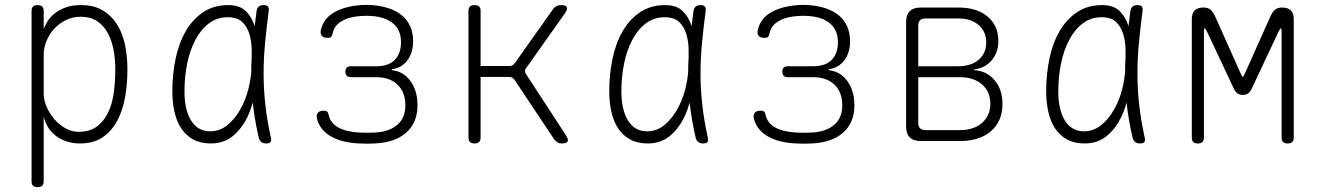

<svg xmlns="http://www.w3.org/2000/svg" viewBox="-20 -581 5440 791"><path d="M135 -560Q148 -560 154 -554Q160 -548 160 -535V-462Q166 -477 176.5 -494Q187 -511 205 -525.5Q223 -540 249.5 -550Q276 -560 313 -560Q369 -560 405.5 -537Q442 -514 464.5 -476.5Q487 -439 496 -391.5Q505 -344 505 -295Q505 -239 496 -184.5Q487 -130 464.5 -86.5Q442 -43 404.5 -16.5Q367 10 310 10Q255 10 214 -18.5Q173 -47 160 -101V165Q160 178 154 184Q148 190 135 190Q122 190 116 184Q110 178 110 165V-535Q110 -548 116 -554Q122 -560 135 -560ZM312 -512Q279 -512 251 -498Q223 -484 203 -462Q183 -440 171.5 -412Q160 -384 160 -356V-195Q160 -169 172 -141Q184 -113 204 -90Q224 -67 249.5 -52.5Q275 -38 303 -38Q350 -38 379.5 -60Q409 -82 426 -118.5Q443 -155 449 -201Q455 -247 455 -295Q455 -336 448 -374.5Q441 -413 424.5 -444Q408 -475 380.5 -493.5Q353 -512 312 -512Z M848 10Q806 10 776 -6.5Q746 -23 727 -51.5Q708 -80 699 -119.5Q690 -159 690 -205Q690 -275 703.5 -339.5Q717 -404 745.5 -453Q774 -502 817.5 -531Q861 -560 920 -560Q967 -560 992 -536Q1017 -512 1029 -474V-472Q1033 -503 1037 -535Q1039 -548 1046 -554Q1053 -560 1066 -560Q1079 -560 1084 -554Q1089 -548 1087 -535Q1078 -466 1072 -403Q1066 -340 1066 -278Q1066 -216 1073 -151.5Q1080 -87 1096 -14Q1099 -2 1094.5 4Q1090 10 1077 10Q1064 10 1056.5 4Q1049 -2 1046 -14Q1029 -87 1022 -152Q1022 -155 1021 -158Q1012 -125 998 -96Q975 -50 938.5 -20Q902 10 848 10ZM846 -40Q885 -40 916 -65Q947 -90 969 -128.5Q991 -167 1003 -213Q1012 -249 1015 -282Q1015 -313 1017 -345V-371Q1017 -408 1008 -439Q999 -470 978.5 -490Q958 -510 918 -510Q874 -510 840.5 -484.5Q807 -459 784.5 -416Q762 -373 751 -318.5Q740 -264 740 -205Q740 -128 767.5 -84Q795 -40 846 -40Z M1302 -458Q1313 -505 1356.5 -530Q1400 -555 1466 -560Q1477 -561 1489 -561Q1501 -561 1512 -560Q1551 -557 1582.5 -546.5Q1614 -536 1636 -517.5Q1658 -499 1670 -472.5Q1682 -446 1682 -411Q1682 -363 1657.5 -331.5Q1633 -300 1594 -296V-292Q1642 -287 1671 -247Q1700 -207 1700 -147Q1700 -111 1688 -82.5Q1676 -54 1653 -34Q1630 -14 1598 -3Q1566 8 1525 10Q1509 11 1492.5 11Q1476 11 1460 10Q1389 7 1343.5 -19Q1298 -45 1286 -92Q1284 -100 1285 -106Q1286 -112 1289.5 -116.5Q1293 -121 1299.5 -123Q1306 -125 1315 -125Q1319 -125 1322.5 -124Q1326 -123 1328 -121Q1330 -119 1331.5 -116Q1333 -113 1334 -108Q1341 -74 1373.5 -56Q1406 -38 1460 -35Q1476 -34 1492.5 -34Q1509 -34 1525 -35Q1583 -38 1616.5 -66.5Q1650 -95 1650 -147Q1650 -201 1618 -232Q1586 -263 1530 -263H1425Q1414 -263 1408.5 -269Q1403 -275 1403 -286Q1403 -297 1408.5 -302.5Q1414 -308 1425 -308H1530Q1581 -308 1606.5 -334.5Q1632 -361 1632 -407Q1632 -457 1600 -484Q1568 -511 1512 -515Q1501 -516 1489 -516Q1477 -516 1466 -515Q1418 -512 1387 -493.5Q1356 -475 1350 -442Q1349 -438 1347.5 -434.5Q1346 -431 1344 -429Q1342 -427 1338.5 -426Q1335 -425 1331 -425Q1322 -425 1315.5 -427Q1309 -429 1305.5 -433.5Q1302 -438 1301 -444Q1300 -450 1302 -458Z M1935 10Q1922 10 1916 4Q1910 -2 1910 -15V-535Q1910 -548 1916 -554Q1922 -560 1935 -560Q1948 -560 1954 -554Q1960 -548 1960 -535V-309H2077Q2085 -309 2091 -312Q2097 -315 2101 -321L2259 -544Q2265 -552 2273 -556Q2281 -560 2291 -560Q2311 -560 2315 -552Q2319 -544 2308 -527L2148 -301Q2143 -295 2143 -288.5Q2143 -282 2147 -276L2312 -23Q2323 -6 2318.5 2Q2314 10 2294 10Q2284 10 2276.5 5.5Q2269 1 2263 -7L2100 -252Q2095 -258 2090 -261Q2085 -264 2077 -264H1960V-15Q1960 -2 1954 4Q1948 10 1935 10Z M2648 10Q2606 10 2576 -6.5Q2546 -23 2527 -51.5Q2508 -80 2499 -119.5Q2490 -159 2490 -205Q2490 -275 2503.5 -339.5Q2517 -404 2545.5 -453Q2574 -502 2617.5 -531Q2661 -560 2720 -560Q2767 -560 2792 -536Q2817 -512 2829 -474V-472Q2833 -503 2837 -535Q2839 -548 2846 -554Q2853 -560 2866 -560Q2879 -560 2884 -554Q2889 -548 2887 -535Q2878 -466 2872 -403Q2866 -340 2866 -278Q2866 -216 2873 -151.5Q2880 -87 2896 -14Q2899 -2 2894.5 4Q2890 10 2877 10Q2864 10 2856.5 4Q2849 -2 2846 -14Q2829 -87 2822 -152Q2822 -155 2821 -158Q2812 -125 2798 -96Q2775 -50 2738.5 -20Q2702 10 2648 10ZM2646 -40Q2685 -40 2716 -65Q2747 -90 2769 -128.5Q2791 -167 2803 -213Q2812 -249 2815 -282Q2815 -313 2817 -345V-371Q2817 -408 2808 -439Q2799 -470 2778.5 -490Q2758 -510 2718 -510Q2674 -510 2640.5 -484.5Q2607 -459 2584.5 -416Q2562 -373 2551 -318.5Q2540 -264 2540 -205Q2540 -128 2567.5 -84Q2595 -40 2646 -40Z M3102 -458Q3113 -505 3156.5 -530Q3200 -555 3266 -560Q3277 -561 3289 -561Q3301 -561 3312 -560Q3351 -557 3382.5 -546.5Q3414 -536 3436 -517.5Q3458 -499 3470 -472.5Q3482 -446 3482 -411Q3482 -363 3457.5 -331.5Q3433 -300 3394 -296V-292Q3442 -287 3471 -247Q3500 -207 3500 -147Q3500 -111 3488 -82.5Q3476 -54 3453 -34Q3430 -14 3398 -3Q3366 8 3325 10Q3309 11 3292.5 11Q3276 11 3260 10Q3189 7 3143.5 -19Q3098 -45 3086 -92Q3084 -100 3085 -106Q3086 -112 3089.5 -116.5Q3093 -121 3099.5 -123Q3106 -125 3115 -125Q3119 -125 3122.5 -124Q3126 -123 3128 -121Q3130 -119 3131.5 -116Q3133 -113 3134 -108Q3141 -74 3173.5 -56Q3206 -38 3260 -35Q3276 -34 3292.5 -34Q3309 -34 3325 -35Q3383 -38 3416.5 -66.5Q3450 -95 3450 -147Q3450 -201 3418 -232Q3386 -263 3330 -263H3225Q3214 -263 3208.5 -269Q3203 -275 3203 -286Q3203 -297 3208.5 -302.5Q3214 -308 3225 -308H3330Q3381 -308 3406.5 -334.5Q3432 -361 3432 -407Q3432 -457 3400 -484Q3368 -511 3312 -515Q3301 -516 3289 -516Q3277 -516 3266 -515Q3218 -512 3187 -493.5Q3156 -475 3150 -442Q3149 -438 3147.5 -434.5Q3146 -431 3144 -429Q3142 -427 3138.5 -426Q3135 -425 3131 -425Q3122 -425 3115.5 -427Q3109 -429 3105.5 -433.5Q3102 -438 3101 -444Q3100 -450 3102 -458Z M3773 0Q3743 0 3728 -15Q3713 -30 3713 -60V-490Q3713 -520 3728 -535Q3743 -550 3773 -550H3928Q4004 -550 4048.5 -513Q4093 -476 4093 -412Q4093 -365 4065.5 -332.5Q4038 -300 3993 -295V-292Q4045 -289 4077.5 -250.5Q4110 -212 4110 -153Q4110 -82 4063 -41Q4016 0 3935 0ZM3763 -263V-75Q3763 -60 3770.5 -52.5Q3778 -45 3793 -45H3935Q3992 -45 4026 -75Q4060 -105 4060 -154Q4060 -203 4026 -233Q3992 -263 3935 -263ZM3793 -505Q3778 -505 3770.5 -497.5Q3763 -490 3763 -475V-308H3928Q3980 -308 4011.5 -334.5Q4043 -361 4043 -406Q4043 -451 4011.5 -478Q3980 -505 3928 -505Z M4448 10Q4406 10 4376 -6.5Q4346 -23 4327 -51.5Q4308 -80 4299 -119.5Q4290 -159 4290 -205Q4290 -275 4303.5 -339.5Q4317 -404 4345.5 -453Q4374 -502 4417.5 -531Q4461 -560 4520 -560Q4567 -560 4592 -536Q4617 -512 4629 -474V-472Q4633 -503 4637 -535Q4639 -548 4646 -554Q4653 -560 4666 -560Q4679 -560 4684 -554Q4689 -548 4687 -535Q4678 -466 4672 -403Q4666 -340 4666 -278Q4666 -216 4673 -151.5Q4680 -87 4696 -14Q4699 -2 4694.5 4Q4690 10 4677 10Q4664 10 4656.5 4Q4649 -2 4646 -14Q4629 -87 4622 -152Q4622 -155 4621 -158Q4612 -125 4598 -96Q4575 -50 4538.5 -20Q4502 10 4448 10ZM4446 -40Q4485 -40 4516 -65Q4547 -90 4569 -128.5Q4591 -167 4603 -213Q4612 -249 4615 -282Q4615 -313 4617 -345V-371Q4617 -408 4608 -439Q4599 -470 4578.5 -490Q4558 -510 4518 -510Q4474 -510 4440.5 -484.5Q4407 -459 4384.5 -416Q4362 -373 4351 -318.5Q4340 -264 4340 -205Q4340 -128 4367.5 -84Q4395 -40 4446 -40Z M5310 -15Q5310 -2 5304 4Q5298 10 5285 10Q5272 10 5266 4Q5260 -2 5260 -15V-450Q5260 -464 5257 -464V-465Q5254 -464 5247 -450L5137 -216Q5131 -203 5122.5 -196.5Q5114 -190 5100 -190Q5086 -190 5077.5 -196.5Q5069 -203 5063 -216L4953 -450Q4945 -465 4942.5 -464.5Q4940 -464 4940 -450V-15Q4940 -2 4934 4Q4928 10 4915 10Q4902 10 4896 4Q4890 -2 4890 -15V-502Q4890 -526 4902 -538Q4914 -550 4938 -550Q4947 -550 4954 -548Q4961 -546 4966.5 -541.5Q4972 -537 4976.5 -530.5Q4981 -524 4985 -516L5091 -279Q5097 -265 5100 -265Q5103 -265 5109 -279L5215 -516Q5223 -533 5233.5 -541.5Q5244 -550 5262 -550Q5286 -550 5298 -538Q5310 -526 5310 -502Z"/></svg>

Font: Maple Mono Thin
Style: Regular
Weight: 250
Monospace: yes
Designer: subframe7536
Version: Version 7.000